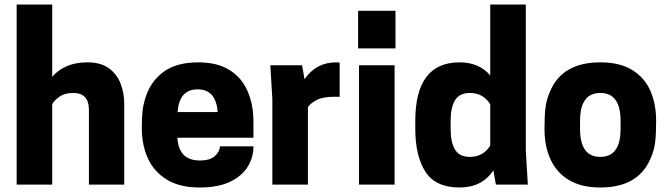

<svg xmlns="http://www.w3.org/2000/svg" viewBox="-20 -820 2965 853"><path d="M532 0H375V-333Q375 -407 305 -407Q267 -407 243.5 -390Q220 -373 212 -357V0H54V-800H212V-479Q268 -543 368 -543Q428 -543 464 -516.5Q500 -490 516 -448Q532 -406 532 -359Z M867 13Q779 13 722 -21.5Q665 -56 637.5 -115.5Q610 -175 610 -251Q610 -294 613 -324Q616 -354 626 -385Q648 -457 705.5 -500Q763 -543 861 -543Q945 -543 999.5 -509Q1054 -475 1080 -415Q1106 -355 1106 -279V-208H768Q774 -107 868 -107Q914 -107 935.5 -127.5Q957 -148 957 -170H1106Q1106 -120 1080 -78.5Q1054 -37 1001 -12Q948 13 867 13ZM947 -322Q940 -423 858 -423Q776 -423 769 -322Z M1348 0H1190V-380L1181 -530H1322L1333 -468Q1384 -543 1474 -543L1489 -542V-390H1462Q1414 -390 1386.5 -375.5Q1359 -361 1348 -344Z M1733 0H1575V-530H1733ZM1737 -605H1571V-772H1737Z M2022 13Q1915 13 1870 -57Q1825 -127 1825 -247V-283Q1825 -543 2022 -543Q2108 -543 2158 -485V-800H2316V-150L2325 0H2183L2172 -63Q2121 13 2022 13ZM2068 -123Q2126 -123 2158 -173V-357Q2126 -407 2068 -407Q2021 -407 2001.5 -374.5Q1982 -342 1982 -283V-247Q1982 -188 2001.5 -155.5Q2021 -123 2068 -123Z M2647 13Q2562 13 2507 -20.5Q2452 -54 2425.5 -112.5Q2399 -171 2399 -247Q2399 -302 2403 -339Q2407 -376 2425 -417Q2480 -543 2647 -543Q2733 -543 2788 -509.5Q2843 -476 2869 -417.5Q2895 -359 2895 -283Q2895 -228 2891 -190.5Q2887 -153 2869 -113Q2814 13 2647 13ZM2647 -123Q2737 -123 2737 -247V-283Q2737 -407 2647 -407Q2557 -407 2557 -283V-247Q2557 -123 2647 -123Z"/></svg>

Font: Tanohe Sans
Style: Bold
Weight: 700
Designer: Village Type and Design LLC & Cristiano Sobral
Foundry: Cooper Hewitt Smithsonian Design Museum
Version: Version 1.00;September 29, 2021;FontCreator 13.0.0.2655 64-b